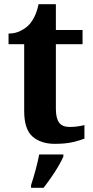

<svg xmlns="http://www.w3.org/2000/svg" viewBox="-20 -680 445 921"><path d="M243 10Q176 10 136 -25Q96 -60 96 -148V-468H21V-519Q53 -519 78.5 -532Q104 -545 119 -561Q134 -577 146 -601.5Q158 -626 165 -660H248V-536H376V-468H248V-158Q248 -113 263.5 -92Q279 -71 314 -71Q334 -71 351.5 -73.5Q369 -76 385 -80V-15Q369 -8 332.5 1Q296 10 243 10ZM129 208Q139 178 150.5 136Q162 94 168 61H284V71Q275 92 259 119Q243 146 224.5 172.5Q206 199 189 221H129Z"/></svg>

Font: Noto Serif NP Hmong
Style: Regular
Weight: 400
Designer: Dalton Maag Ltd
Foundry: Dalton Maag Ltd
Version: Version 1.001